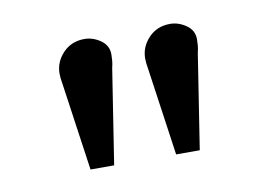

<svg xmlns="http://www.w3.org/2000/svg" viewBox="-41 -840 509 360"><g transform="rotate(-10 213.5 -660.5)"><path d="M106 -539 82 -707Q81 -712 80.5 -717Q80 -722 80 -726Q80 -748 96 -765Q112 -782 137 -782Q153 -782 167.5 -772Q182 -762 182 -745Q182 -740 181.5 -733.5Q181 -727 179 -719L151 -539ZM269 -539 245 -707Q244 -712 243.5 -717Q243 -722 243 -726Q243 -748 259 -765Q275 -782 300 -782Q316 -782 330.5 -772Q345 -762 345 -745Q345 -740 344.5 -733.5Q344 -727 342 -719L314 -539Z"/></g></svg>

Font: Literata Variable Black
Style: Regular
Weight: 900
Designer: Latin by Veronika Burian and Jose Scaglione. Greek by Irene Vlachou. Cyrillic by Vera Evstafieva.
Foundry: TypeTogether
Version: Version 3.021